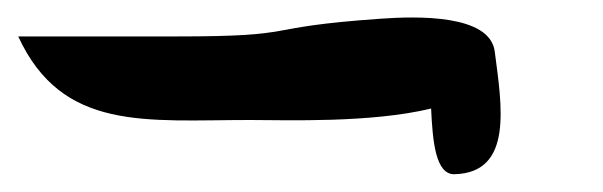

<svg xmlns="http://www.w3.org/2000/svg" viewBox="-32 -483 678 216"><path d="M-11.5 -442C38 -334.6 132.4 -348 249.5 -348C288.1 -348 385.1 -344.4 453 -360.9C454.7 -323.6 458.1 -286.5 479.3 -287C545.8 -288.7 532.4 -364.6 524.6 -425C519.2 -467.1 436.9 -464.8 396.9 -462C253.2 -452 312.9 -442 165.5 -442Z"/></svg>

Font: Rocketfuel
Style: Regular
Weight: 400
Designer: Mew Too
Foundry: Cannot Into Space Fonts.
Version: Version 0.27